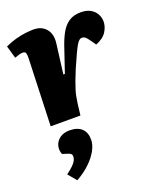

<svg xmlns="http://www.w3.org/2000/svg" viewBox="-159 -626 875 1050"><g transform="rotate(-20 278.5 -101.5)"><path d="M85 -397Q85 -409 82.5 -420Q80 -431 64 -431Q54 -431 42.5 -427.5Q31 -424 17 -419L-4 -492Q28 -507 59.5 -515.5Q91 -524 118 -527Q145 -530 163 -530Q210 -530 236 -499Q262 -468 255 -415L233 -243H242L287 -376Q303 -425 322 -459Q341 -493 368.5 -511.5Q396 -530 438 -530Q473 -530 495.5 -516.5Q518 -503 528.5 -482.5Q539 -462 539 -440Q539 -411 521 -382Q503 -353 458 -335L437 -365Q425 -382 416.5 -389.5Q408 -397 396 -397Q389 -397 381.5 -391.5Q374 -386 364.5 -370Q355 -354 341.5 -325Q328 -296 307 -248Q292 -212 282.5 -186Q273 -160 267 -140.5Q261 -121 258 -103.5Q255 -86 252 -66L244 0H71ZM107 327 66 278Q90 260 104.5 246Q119 232 125 220Q131 208 131 196Q131 188 127 183Q123 178 111 174L77 163Q67 137 74 112.5Q81 88 103 72Q125 56 160 56Q206 56 230 79Q254 102 254 143Q254 173 236 206Q218 239 185 270.5Q152 302 107 327Z"/></g></svg>

Font: Literata 18pt ExtraBold
Style: Italic
Weight: 800
Italic angle: -2°
Designer: Latin by Veronika Burian and Jose Scaglione. Greek by Irene Vlachou. Cyrillic by Vera Evstafieva
Foundry: TypeTogether
Version: Version 3.103;gftools[0.9.29]